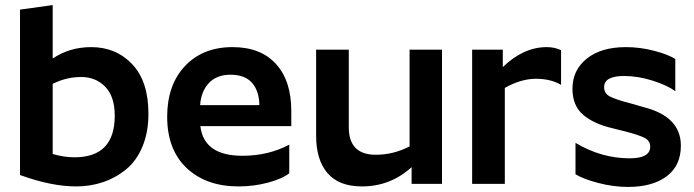

<svg xmlns="http://www.w3.org/2000/svg" viewBox="-20 -726 2738 758"><path d="M188 -706V-495Q255 -540 340 -540Q438 -540 502 -472.5Q566 -405 566 -277Q566 -204 542.5 -147.5Q519 -91 478 -57.5Q437 -24 387 -7Q337 10 281 10Q183 10 59 -35V-688ZM274 -105Q433 -105 433 -269Q433 -345 395.5 -383.5Q358 -422 301 -422Q242 -422 188 -395V-118Q233 -105 274 -105Z M1122 -42Q1094 -20 1038 -5Q982 10 922 10Q794 10 717 -62.5Q640 -135 640 -265Q640 -391 710.5 -465.5Q781 -540 898 -540Q1009 -540 1069.5 -473.5Q1130 -407 1130 -288V-228H771Q785 -111 937 -111Q1040 -111 1122 -155ZM890 -431Q836 -431 805 -398.5Q774 -366 770 -311H1004Q1003 -367 975 -399Q947 -431 890 -431Z M1725 0H1605V-66Q1521 10 1409 10Q1318 10 1273 -42.5Q1228 -95 1228 -190V-530H1357V-223Q1357 -115 1464 -115Q1533 -115 1597 -148V-530H1725Z M1844 -530H1965V-461Q2046 -540 2139 -540Q2169 -540 2195 -528V-391Q2154 -415 2096 -415Q2037 -415 1973 -379V0H1844Z M2521 -303Q2668 -266 2668 -151Q2668 -72 2612 -30Q2556 12 2459 12Q2402 12 2342.5 -3.5Q2283 -19 2252 -38V-162Q2354 -101 2466 -101Q2547 -101 2547 -147Q2547 -170 2525 -181.5Q2503 -193 2449 -207L2397 -220Q2324 -237 2282 -273Q2240 -309 2240 -376Q2240 -449 2296.5 -494.5Q2353 -540 2451 -540Q2507 -540 2562.5 -525.5Q2618 -511 2646 -493V-366Q2615 -389 2557 -407.5Q2499 -426 2444 -426Q2365 -426 2365 -382Q2365 -357 2388 -345Q2411 -333 2469 -318Z"/></svg>

Font: Roundo SemiBold
Style: Regular
Weight: 600
Designer: Namrata Goyal (Gurmukhi), Shiva Nallaperumal (Latin)
Foundry: Indian Type Foundry
Version: Version 1.000;PS 1.0;hotconv 1.0.88;makeotf.lib2.5.647800